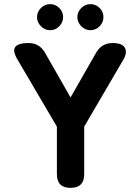

<svg xmlns="http://www.w3.org/2000/svg" viewBox="-20 -908 678 928"><path d="M321 0Q255 0 255 -66V-296L64 -621Q39 -664 54.5 -682Q70 -700 118 -700Q170 -700 197 -654L321 -437L445 -654Q472 -700 524 -700Q571 -700 583.5 -677Q596 -654 577 -621L387 -296V-66Q387 0 321 0ZM222 -762Q197 -762 178 -781Q159 -800 159 -825Q159 -851 178 -869.5Q197 -888 222 -888Q248 -888 266.5 -869.5Q285 -851 285 -825Q285 -800 266.5 -781Q248 -762 222 -762ZM417 -762Q392 -762 373 -781Q354 -800 354 -825Q354 -851 373 -869.5Q392 -888 417 -888Q443 -888 461.5 -869.5Q480 -851 480 -825Q480 -800 461.5 -781Q443 -762 417 -762Z"/></svg>

Font: Zen Maru Gothic Black
Style: Regular
Weight: 900
Designer: Yoshimichi Ohira
Foundry: Positype
Version: Version 1.001